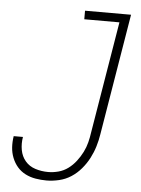

<svg xmlns="http://www.w3.org/2000/svg" viewBox="-53 -777 606 827"><g transform="rotate(5 250.0 -363.5)"><path d="M179 8Q155 8 131.5 4Q108 0 87.5 -10.5Q67 -21 52.5 -38Q38 -55 29.5 -76.5Q21 -98 19.5 -121.5Q18 -145 22 -170H62Q57 -141 62 -113.5Q67 -86 84 -66Q101 -46 127.5 -37.5Q154 -29 183 -29Q205 -29 227.5 -35Q250 -41 269 -55Q288 -69 303 -88.5Q318 -108 328.5 -129Q339 -150 344.5 -172Q350 -194 353 -216L433 -698H281V-735H480L393 -210Q389 -184 381 -157.5Q373 -131 360 -106Q347 -81 328 -58.5Q309 -36 285 -20.5Q261 -5 233 1.5Q205 8 179 8Z"/></g></svg>

Font: Iosevka Extralight Oblique
Style: Regular
Weight: 200
Italic angle: -9°
Monospace: yes
Designer: Belleve Invis
Foundry: Belleve Invis
Version: Version 32.5.0; ttfautohint (v1.8.4)